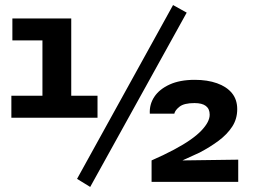

<svg xmlns="http://www.w3.org/2000/svg" viewBox="-20 -720 1003 760"><path d="M25 -254V-341H148V-560H29V-647H262V-341H366V-254ZM665 -700 719 -670 337 20 285 -12ZM923 0H580V-85Q630 -107 668.5 -127.5Q707 -148 734 -167Q761 -186 777.5 -203.5Q794 -221 802 -236.5Q810 -252 810 -266Q810 -312 750 -312Q709 -312 691 -298Q673 -284 670 -270H573Q571 -307 591 -337Q611 -367 651.5 -385.5Q692 -404 751 -404Q801 -404 839 -390.5Q877 -377 898 -351.5Q919 -326 919 -288Q919 -249 899 -218.5Q879 -188 845.5 -163Q812 -138 770 -116L702 -85L923 -88Z"/></svg>

Font: Syne
Style: Bold
Weight: 700
Designer: Lucas Descroix
Foundry: Bonjour Monde
Version: Version 2.200